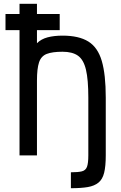

<svg xmlns="http://www.w3.org/2000/svg" viewBox="-20 -820 640 1013"><path d="M354 173V89Q392 89 412 84Q432 79 439 60Q446 41 446 0H538Q538 57 529.5 91.5Q521 126 499.5 143.5Q478 161 443 167Q408 173 354 173ZM83 0V-800H175V-592Q197 -614 231 -623Q265 -632 310 -632Q396 -632 446 -601Q496 -570 517 -498.5Q538 -427 538 -305V0H446V-305Q446 -400 433.5 -452.5Q421 -505 391.5 -526Q362 -547 310 -547Q256 -547 226.5 -535.5Q197 -524 186 -491Q175 -458 175 -395V0ZM9 -661V-746H295V-661Z"/></svg>

Font: Victor Mono SemiBold
Style: Regular
Weight: 600
Monospace: yes
Designer: Rune Bjørnerås
Version: Version 1.561;gftools[0.9.30]